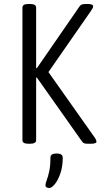

<svg xmlns="http://www.w3.org/2000/svg" viewBox="-20 -722 530 967"><path d="M123 2Q93 2 93 -16V-684Q93 -702 123 -702H131Q162 -702 162 -684V-379H166L378 -686Q383 -695 390 -698.5Q397 -702 414 -702H422Q449 -702 449 -690Q449 -682 438 -667L224 -359L458 -28Q466 -15 466 -9Q466 2 437 2H423Q412 2 405 0Q398 -2 392 -11L166 -331H162V-16Q162 2 131 2ZM228 225Q222 225 215.5 222Q209 219 209 211Q209 202 215.5 185Q222 168 228 140.5Q234 113 234 72Q234 51 265 51Q296 51 296 72Q296 117 284 151.5Q272 186 256 205.5Q240 225 228 225Z"/></svg>

Font: Asap Condensed Light
Style: Regular
Weight: 300
Width: 3
Designer: Pablo Cosgaya
Foundry: Omnibus-Type
Version: Version 3.001; ttfautohint (v1.8.4.7-5d5b)